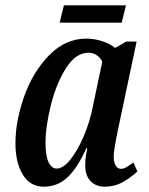

<svg xmlns="http://www.w3.org/2000/svg" viewBox="-20 -691 559 721"><path d="M38 -153Q38 -237 71 -329.5Q104 -422 165 -484Q226 -546 304 -546Q335 -546 365 -536Q395 -526 412 -511L454 -535H493L426 -218Q407 -131 407 -103Q407 -81 414.5 -69Q422 -57 434 -57Q444 -57 454.5 -63Q465 -69 481 -81L496 -47Q468 -22 439 -6Q410 10 373 10Q340 10 320 -11Q300 -32 300 -70Q300 -93 303.5 -111.5Q307 -130 308 -134H304Q272 -62 234.5 -26Q197 10 144 10Q93 10 65.5 -35.5Q38 -81 38 -153ZM328 -288 364 -459Q357 -475 343 -484Q329 -493 312 -493Q265 -493 228.5 -436Q192 -379 171.5 -298Q151 -217 151 -154Q151 -105 162.5 -81.5Q174 -58 193 -58Q217 -58 244 -91.5Q271 -125 294 -178.5Q317 -232 328 -288ZM220 -671H453L437 -606H204Z"/></svg>

Font: Noto Serif CondSemiBold
Style: Italic
Weight: 600
Width: 3
Italic angle: -12°
Designer: Monotype Design Team
Foundry: Monotype Imaging Inc.
Version: Version 1.001